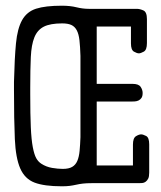

<svg xmlns="http://www.w3.org/2000/svg" viewBox="-20 -642 565 673"><path d="M29 -355Q31 -438 36 -490Q41 -542 57.5 -571.5Q74 -601 106.5 -611.5Q139 -622 197 -622Q226 -622 248 -616.5Q270 -611 292 -611H460Q470 -611 482.5 -605.5Q495 -600 495 -575V-491Q495 -467 484 -461Q473 -455 467 -455Q460 -455 449.5 -461Q439 -467 439 -490V-549H319V-348H445Q466 -348 473 -337.5Q480 -327 480 -316Q480 -305 476 -299Q472 -293 466 -290Q460 -287 452.5 -286.5Q445 -286 438 -286H319V-62H446V-135Q446 -158 456.5 -164.5Q467 -171 475 -171Q481 -171 492 -165.5Q503 -160 503 -136V-37Q503 -23 499.5 -16Q496 -9 490.5 -5Q485 -1 479 -0.5Q473 0 467 0H302Q283 0 270.5 1.5Q258 3 247 5.5Q236 8 224.5 9.5Q213 11 197 11Q135 11 101 -2Q67 -15 51 -51.5Q35 -88 32 -154.5Q29 -221 29 -328ZM86 -311Q86 -240 88 -196Q90 -152 95 -126Q100 -100 107 -87.5Q114 -75 125 -68Q142 -57 162.5 -53.5Q183 -50 200 -50Q221 -50 233 -57Q245 -64 251 -78Q257 -92 259 -113Q261 -134 262 -161V-446Q261 -479 258.5 -501Q256 -523 249 -536Q242 -549 230 -554.5Q218 -560 198 -560Q156 -560 133.5 -548.5Q111 -537 100.5 -511Q90 -485 88 -442Q86 -399 86 -335Z"/></svg>

Font: CMU Typewriter Custom
Style: Regular
Weight: 500
Monospace: yes
Version: Version 0.7.0